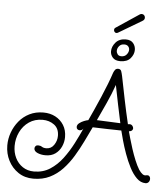

<svg xmlns="http://www.w3.org/2000/svg" viewBox="-71 -1175 1142 1308"><g transform="rotate(5 499.5 -521.0)"><path d="M206 70Q147 70 103 40.5Q59 11 34.5 -37Q10 -85 10 -141Q10 -186 25.5 -229Q41 -272 70 -307.5Q99 -343 141 -364Q183 -385 236 -385Q282 -385 318 -366Q354 -347 375.5 -312.5Q397 -278 397 -231Q397 -197 383 -166Q369 -135 342 -115.5Q315 -96 275 -96Q244 -96 220 -106.5Q196 -117 196 -136Q196 -145 202 -152Q208 -159 219 -159Q235 -159 246 -151.5Q257 -144 276 -144Q309 -144 328.5 -172.5Q348 -201 348 -235Q348 -285 314.5 -310Q281 -335 235 -335Q182 -335 142.5 -308Q103 -281 81.5 -236.5Q60 -192 60 -141Q60 -97 78 -60Q96 -23 129 -1Q162 21 206 21Q268 21 316 -10Q364 -41 401 -90.5Q438 -140 466.5 -195.5Q495 -251 517 -300Q513 -293 506 -289.5Q499 -286 492 -286Q483 -286 476.5 -291.5Q470 -297 470 -307Q470 -322 484 -333Q498 -344 515.5 -351Q533 -358 545 -360Q560 -392 579.5 -435.5Q599 -479 619.5 -526.5Q640 -574 657 -618Q674 -662 685 -696Q690 -709 697 -717.5Q704 -726 717 -726Q734 -726 739 -711.5Q744 -697 748 -678Q764 -597 780.5 -516.5Q797 -436 816 -356Q819 -356 822 -356.5Q825 -357 828 -357Q839 -357 846.5 -348.5Q854 -340 854 -330Q854 -323 848 -316.5Q842 -310 827 -308Q831 -293 840 -261Q849 -229 861.5 -190.5Q874 -152 889 -115.5Q904 -79 920 -53Q933 -34 945.5 -25Q958 -16 971 -20Q986 -23 992.5 -15.5Q999 -8 999 2Q999 16 991 25Q983 34 970 34Q937 34 909.5 7Q882 -20 860 -63Q838 -106 821 -153.5Q804 -201 792.5 -242.5Q781 -284 775 -309Q726 -309 677 -311Q628 -313 579 -314Q556 -266 530.5 -213.5Q505 -161 474.5 -110.5Q444 -60 405.5 -19Q367 22 318 46Q269 70 206 70ZM764 -358Q750 -420 737.5 -483Q725 -546 711 -615Q689 -552 660 -488.5Q631 -425 603 -365Q644 -364 684 -361.5Q724 -359 764 -358ZM726 -779Q691 -779 674.5 -798Q658 -817 658 -841Q658 -873 682.5 -901.5Q707 -930 752 -930Q786 -930 802.5 -910Q819 -890 819 -864Q819 -833 796 -806Q773 -779 726 -779ZM731 -813Q754 -813 767 -829Q780 -845 780 -862Q780 -875 771 -885Q762 -895 744 -895Q722 -895 709.5 -880Q697 -865 697 -848Q697 -835 705 -824Q713 -813 731 -813ZM683 -968Q676 -968 671 -974Q666 -980 666 -987Q666 -998 674 -1003L830 -1107Q837 -1112 845 -1112Q855 -1112 861.5 -1105Q868 -1098 868 -1088Q868 -1074 854 -1066L694 -971Q692 -970 689 -969Q686 -968 683 -968Z"/></g></svg>

Font: Twinkle Star
Style: Regular
Weight: 400
Designer: Robert E. Leuschke
Foundry: Robert E. Leuschke
Version: Version 2.010; ttfautohint (v1.8.3)